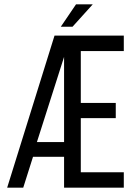

<svg xmlns="http://www.w3.org/2000/svg" viewBox="-20 -864 644 884"><path d="M407 -844 314 -741H260L330 -844ZM513 -390V-320H352V-71H550V0H275V-142H132L87 0H13L231 -700H550V-629H352V-390ZM150 -210H275V-602Z"/></svg>

Font: Bebas Neue Regular
Style: Regular
Weight: 400
Designer: Ryoichi Tsunekawa & LGV (GE)
Foundry: Free Software Foundation, Inc.
Version: Version 1.003 August 13, 2016